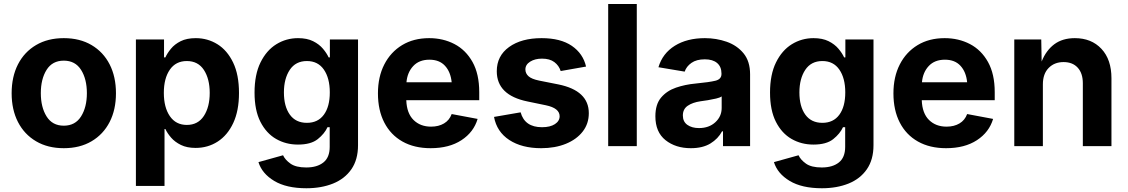

<svg xmlns="http://www.w3.org/2000/svg" viewBox="-20 -748 5773 983"><path d="M306.6 10.7Q224.6 10.7 164.6 -24.7Q104.5 -60.1 72 -123.3Q39.6 -186.5 39.6 -270.5Q39.6 -355 72 -418.5Q104.5 -481.9 164.6 -517.3Q224.6 -552.7 306.6 -552.7Q388.7 -552.7 448.7 -517.3Q508.8 -481.9 541.3 -418.5Q573.7 -355 573.7 -270.5Q573.7 -186.5 541.3 -123.3Q508.8 -60.1 448.7 -24.7Q388.7 10.7 306.6 10.7ZM306.6 -104.5Q365.2 -104.5 395 -151.9Q424.8 -199.2 424.8 -271Q424.8 -343.3 395 -390.4Q365.2 -437.5 306.6 -437.5Q248 -437.5 218.5 -390.4Q189 -343.3 189 -271Q189 -199.2 218.5 -151.9Q248 -104.5 306.6 -104.5Z M675.8 204.1V-545.9H819.8V-454.1H826.7Q836.4 -475.6 855.2 -498.5Q874 -521.5 905 -537.1Q936 -552.7 982.4 -552.7Q1043 -552.7 1093.3 -521.5Q1143.6 -490.2 1173.6 -427.7Q1203.6 -365.2 1203.6 -272Q1203.6 -181.2 1174.3 -118.4Q1145 -55.7 1094.7 -23.2Q1044.4 9.3 981.4 9.3Q937 9.3 906.2 -5.9Q875.5 -21 856.2 -43.2Q836.9 -65.4 826.7 -87.4H822.3V204.1ZM936.5 -108.4Q993.7 -108.4 1023.7 -154.3Q1053.7 -200.2 1053.7 -272.5Q1053.7 -344.2 1023.9 -389.9Q994.1 -435.5 936.5 -435.5Q879.9 -435.5 849.4 -391.1Q818.8 -346.7 818.8 -272.5Q818.8 -198.2 849.6 -153.3Q880.4 -108.4 936.5 -108.4Z M1548.8 215.8Q1446.3 215.8 1383.8 178.2Q1321.3 140.6 1303.2 82L1429.2 46.9Q1439.5 69.8 1467 89.6Q1494.6 109.4 1547.9 109.4Q1603.5 109.4 1635.7 83.7Q1668 58.1 1668 3.9V-96.7H1656.7Q1641.6 -63.5 1606.7 -35.6Q1571.8 -7.8 1505.4 -7.8Q1443.8 -7.8 1393.6 -36.6Q1343.3 -65.4 1313.2 -124.5Q1283.2 -183.6 1283.2 -273.9Q1283.2 -366.2 1313.7 -428.2Q1344.2 -490.2 1394.8 -521.5Q1445.3 -552.7 1505.9 -552.7Q1551.8 -552.7 1583 -537.1Q1614.3 -521.5 1633.5 -498.5Q1652.8 -475.6 1662.6 -454.1H1668.9V-545.9H1813V-4.4Q1813 69.3 1779.1 118.4Q1745.1 167.5 1685.3 191.7Q1625.5 215.8 1548.8 215.8ZM1551.3 -119.1Q1607.4 -119.1 1637.9 -160.4Q1668.5 -201.7 1668.5 -274.9Q1668.5 -347.7 1638.2 -391.6Q1607.9 -435.5 1551.3 -435.5Q1493.7 -435.5 1463.6 -390.4Q1433.6 -345.2 1433.6 -274.9Q1433.6 -203.1 1463.9 -161.1Q1494.1 -119.1 1551.3 -119.1Z M2184.6 10.7Q2101.1 10.7 2040.5 -23.4Q1980 -57.6 1947.5 -120.6Q1915 -183.6 1915 -270Q1915 -354.5 1947.5 -418Q1980 -481.4 2038.8 -517.1Q2097.7 -552.7 2177.2 -552.7Q2248.5 -552.7 2306.6 -522.5Q2364.7 -492.2 2399.2 -430.7Q2433.6 -369.1 2433.6 -275.9V-234.9H2060.1Q2062.5 -168 2097.2 -133.8Q2131.8 -99.6 2187 -99.6Q2225.6 -99.6 2253.2 -116Q2280.8 -132.3 2292.5 -164.1L2425.3 -139.2Q2405.3 -71.3 2342.5 -30.3Q2279.8 10.7 2184.6 10.7ZM2061 -326.7H2292.5Q2287.1 -379.9 2258.3 -411.1Q2229.5 -442.4 2178.7 -442.4Q2126 -442.4 2095.7 -409.9Q2065.4 -377.4 2061 -326.7Z M2750.5 10.7Q2651.9 10.7 2587.6 -31.2Q2523.4 -73.2 2509.3 -149.4L2645.5 -172.9Q2666.5 -96.7 2754.9 -96.7Q2796.9 -96.7 2821 -112.5Q2845.2 -128.4 2845.2 -152.8Q2845.2 -194.3 2774.9 -209L2680.7 -228.5Q2523.4 -260.7 2523.4 -383.3Q2523.4 -461.9 2586.4 -507.3Q2649.4 -552.7 2752.9 -552.7Q2850.1 -552.7 2907.7 -513.2Q2965.3 -473.6 2980.5 -407.2L2850.6 -384.3Q2841.8 -412.1 2818.4 -429.9Q2794.9 -447.8 2754.9 -447.8Q2718.8 -447.8 2694.3 -432.4Q2669.9 -417 2669.9 -392.6Q2669.9 -372.1 2685.8 -357.7Q2701.7 -343.3 2740.2 -335.4L2838.4 -315.9Q2994.6 -284.2 2994.6 -168.5Q2994.6 -114.7 2963.4 -74.5Q2932.1 -34.2 2877 -11.7Q2821.8 10.7 2750.5 10.7Z M3240.2 -727.5V0H3093.8V-727.5Z M3517.1 10.7Q3439 10.7 3387.2 -30.5Q3335.4 -71.8 3335.4 -152.8Q3335.4 -213.9 3364.7 -248.5Q3394 -283.2 3440.9 -299.3Q3487.8 -315.4 3541.5 -320.3Q3611.8 -327.1 3642.8 -334.7Q3673.8 -342.3 3673.8 -369.1V-371.6Q3673.8 -406.2 3651.6 -425.3Q3629.4 -444.3 3588.4 -444.3Q3545.9 -444.3 3520 -426Q3494.1 -407.7 3485.4 -381.3L3351.1 -403.8Q3372.1 -474.6 3434.8 -513.7Q3497.6 -552.7 3588.9 -552.7Q3647.5 -552.7 3700.4 -534.2Q3753.4 -515.6 3786.9 -474.9Q3820.3 -434.1 3820.3 -367.7V0H3681.6V-75.7H3676.8Q3656.7 -37.6 3617.2 -13.4Q3577.6 10.7 3517.1 10.7ZM3558.6 -92.3Q3609.9 -92.3 3642.3 -122.1Q3674.8 -151.9 3674.8 -195.3V-254.4Q3666 -248 3646.2 -243.4Q3626.5 -238.8 3604.5 -235.1Q3582.5 -231.4 3566.4 -229.5Q3525.9 -223.6 3501 -206.5Q3476.1 -189.5 3476.1 -156.7Q3476.1 -125 3499.3 -108.6Q3522.5 -92.3 3558.6 -92.3Z M4188 215.8Q4085.4 215.8 4022.9 178.2Q3960.4 140.6 3942.4 82L4068.4 46.9Q4078.6 69.8 4106.2 89.6Q4133.8 109.4 4187 109.4Q4242.7 109.4 4274.9 83.7Q4307.1 58.1 4307.1 3.9V-96.7H4295.9Q4280.8 -63.5 4245.8 -35.6Q4210.9 -7.8 4144.5 -7.8Q4083 -7.8 4032.7 -36.6Q3982.4 -65.4 3952.4 -124.5Q3922.4 -183.6 3922.4 -273.9Q3922.4 -366.2 3952.9 -428.2Q3983.4 -490.2 4033.9 -521.5Q4084.5 -552.7 4145 -552.7Q4190.9 -552.7 4222.2 -537.1Q4253.4 -521.5 4272.7 -498.5Q4292 -475.6 4301.8 -454.1H4308.1V-545.9H4452.1V-4.4Q4452.1 69.3 4418.2 118.4Q4384.3 167.5 4324.5 191.7Q4264.6 215.8 4188 215.8ZM4190.4 -119.1Q4246.6 -119.1 4277.1 -160.4Q4307.6 -201.7 4307.6 -274.9Q4307.6 -347.7 4277.3 -391.6Q4247.1 -435.5 4190.4 -435.5Q4132.8 -435.5 4102.8 -390.4Q4072.8 -345.2 4072.8 -274.9Q4072.8 -203.1 4103 -161.1Q4133.3 -119.1 4190.4 -119.1Z M4823.7 10.7Q4740.2 10.7 4679.7 -23.4Q4619.1 -57.6 4586.7 -120.6Q4554.2 -183.6 4554.2 -270Q4554.2 -354.5 4586.7 -418Q4619.1 -481.4 4678 -517.1Q4736.8 -552.7 4816.4 -552.7Q4887.7 -552.7 4945.8 -522.5Q5003.9 -492.2 5038.3 -430.7Q5072.8 -369.1 5072.8 -275.9V-234.9H4699.2Q4701.7 -168 4736.3 -133.8Q4771 -99.6 4826.2 -99.6Q4864.7 -99.6 4892.3 -116Q4919.9 -132.3 4931.6 -164.1L5064.5 -139.2Q5044.4 -71.3 4981.7 -30.3Q4918.9 10.7 4823.7 10.7ZM4700.2 -326.7H4931.6Q4926.3 -379.9 4897.5 -411.1Q4868.7 -442.4 4817.9 -442.4Q4765.1 -442.4 4734.9 -409.9Q4704.6 -377.4 4700.2 -326.7Z M5319.3 -315.9V0H5172.9V-545.9H5311L5313 -433.1Q5335.9 -490.2 5377.9 -521.5Q5419.9 -552.7 5482.9 -552.7Q5567.9 -552.7 5619.1 -498Q5670.4 -443.4 5670.4 -347.2V0H5523.9V-321.8Q5523.9 -372.6 5497.8 -401.4Q5471.7 -430.2 5425.3 -430.2Q5378.4 -430.2 5348.9 -400.1Q5319.3 -370.1 5319.3 -315.9Z"/></svg>

Font: Inter-Bold
Style: Bold
Weight: 700
Designer: Rasmus Andersson
Foundry: rsms
Version: Version 4.000;git-a52131595